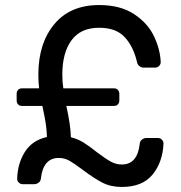

<svg xmlns="http://www.w3.org/2000/svg" viewBox="-20 -730 718 761"><path d="M431 -380Q441 -380 447 -374Q453 -368 453 -358V-332Q453 -322 447 -316Q441 -310 431 -310H243Q260 -233 261 -186Q289 -179 312 -164.5Q335 -150 365 -126Q398 -101 419 -89.5Q440 -78 463 -78Q525 -78 534 -161Q535 -171 543 -177Q551 -183 560 -183H606Q615 -183 621.5 -176.5Q628 -170 628 -161Q625 -88 585 -38.5Q545 11 463 11Q419 11 386 -6Q353 -23 309 -56Q276 -81 256 -92.5Q236 -104 213 -104Q151 -104 142 -22Q141 -12 133 -6Q125 0 116 0H70Q61 0 54.5 -6.5Q48 -13 48 -22Q50 -83 79 -128.5Q108 -174 166 -187Q165 -224 157.5 -263Q150 -302 148 -310H68Q58 -310 52 -316Q46 -322 46 -332V-358Q46 -368 52 -374Q58 -380 68 -380H135Q132 -406 132 -434Q132 -558 195 -634Q258 -710 373 -710Q457 -710 511.5 -674Q566 -638 590.5 -586Q615 -534 617 -484Q617 -475 610.5 -468.5Q604 -462 595 -462H549Q540 -462 532.5 -468Q525 -474 523 -484Q509 -545 474.5 -582.5Q440 -620 373 -620Q300 -620 263.5 -570.5Q227 -521 227 -434Q227 -404 231 -380Z"/></svg>

Font: Hezaedrus
Style: Regular
Weight: 400
Designer: Hubert & Fischer
Foundry: Hubert & Fischer
Version: Version 1.10;September 3, 2019;FontCreator 11.5.0.2425 64-bi